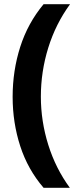

<svg xmlns="http://www.w3.org/2000/svg" viewBox="-20 -978 383 912"><path d="M40 -518Q40 -642.4 76.1 -755.3Q112.2 -868.2 187 -958H312.7Q244.5 -864.6 209.3 -751.3Q174.1 -638 174.1 -519Q174.1 -402.4 209.3 -290Q244.5 -177.6 311.7 -86H187Q112.2 -172.8 76.1 -284Q40 -395.2 40 -518Z"/></svg>

Font: Noto Sans Khmer UI
Style: Regular
Weight: 400
Designer: Danh Hong and the Monotype Design Team
Foundry: Monotype Imaging Inc.
Version: Version 2.002